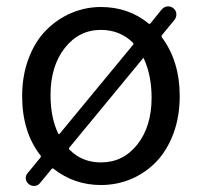

<svg xmlns="http://www.w3.org/2000/svg" viewBox="-20 -579 645 614"><path d="M440.4 -390.6Q439.5 -395.5 436.5 -391.6L202.1 -107.4Q199.2 -103.5 202.1 -100.6Q242.2 -59.6 302.7 -59.6Q374 -59.6 419.4 -117.2Q464.8 -174.8 464.8 -266.6Q464.8 -336.9 440.4 -390.6ZM166 -152.3Q168 -148.4 170.9 -151.4L405.3 -435.5Q408.2 -439.5 405.3 -442.4Q363.3 -483.4 302.7 -483.4Q232.4 -483.4 187 -425.3Q141.6 -367.2 141.6 -275.4Q141.6 -203.1 166 -152.3ZM534.2 -552.7Q543 -545.9 543.9 -535.2Q544.9 -524.4 538.1 -515.6L498 -466.8Q495.1 -462.9 498 -459Q554.7 -382.8 554.7 -271.5Q554.7 -205.1 534.2 -150.9Q513.7 -96.7 479 -61Q444.3 -25.4 398.9 -6.3Q353.5 12.7 302.7 12.7Q217.8 12.7 151.4 -39.1Q148.4 -42 145.5 -39.1L108.4 5.9Q101.6 14.6 90.8 15.6Q89.8 15.6 87.9 15.6Q79.1 15.6 72.3 9.8Q63.5 2.9 62.5 -7.3Q61.5 -17.6 68.4 -25.4L109.4 -75.2Q112.3 -79.1 109.4 -82Q50.8 -157.2 50.8 -271.5Q50.8 -336.9 71.3 -391.6Q91.8 -446.3 127 -481.9Q162.1 -517.6 207.5 -537.1Q252.9 -556.6 302.7 -556.6Q390.6 -556.6 455.1 -503.9Q458 -501 460.9 -503.9L497.1 -548.8Q503.9 -556.6 514.6 -558.6Q516.6 -558.6 518.6 -558.6Q527.3 -558.6 534.2 -552.7Z"/></svg>

Font: Gen Jyuu GothicL Regular
Style: Regular
Weight: 400
Designer: [Source Han Sans]
Ryoko NISHIZUKA  (kana & ideographs); Paul D. Hunt (Latin, Greek & Cyrillic); Wenlong ZHANG  (bopomofo
Version: Version 1.002.20150607